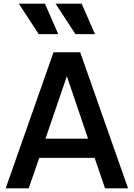

<svg xmlns="http://www.w3.org/2000/svg" viewBox="-20 -1031 732 1051"><path d="M11 0H137L195 -167H498L555 0H681L419 -745H273ZM229 -272 346 -614 462 -272ZM192 -844H299L226 -1011H83ZM393 -844H500L427 -1011H284Z"/></svg>

Font: Custom Plus Jakarta Sans SemiBold
Style: Regular
Weight: 600
Designer: Gumpita Rahayu & FullSphere
Foundry: Tokotype & FullSphere
Version: Version 1.001;hotconv 1.0.117;makeotfexe 2.5.65602